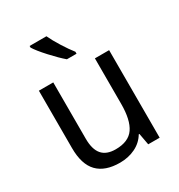

<svg xmlns="http://www.w3.org/2000/svg" viewBox="-182 -887 948 1018"><g transform="rotate(-30 291.5 -378.0)"><path d="M504 0H434L421 -71H417Q393 -31 350.5 -10.5Q308 10 257 10Q166 10 120 -37.5Q74 -85 74 -185V-536H162V-191Q162 -126 189 -94.5Q216 -63 272 -63Q351 -63 384 -111Q417 -159 417 -257V-536H504ZM345 -618V-606H286Q254 -633 210.5 -680.5Q167 -728 150 -756V-766H253Q268 -733 295 -690Q322 -647 345 -618Z"/></g></svg>

Font: Noto Sans Display
Style: Regular
Weight: 400
Designer: Monotype Design team
Foundry: Monotype Imaging Inc.
Version: Version 1.000